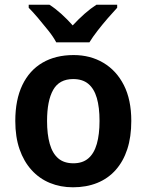

<svg xmlns="http://www.w3.org/2000/svg" viewBox="-20 -786 622 816"><path d="M538 -272Q538 -204 521 -152Q504 -100 471.5 -63.5Q439 -27 393 -8.5Q347 10 290 10Q237 10 192 -8.5Q147 -27 114 -63.5Q81 -100 63 -152Q45 -204 45 -272Q45 -362 75 -424.5Q105 -487 160.5 -519.5Q216 -552 293 -552Q364 -552 419.5 -519Q475 -486 506.5 -424Q538 -362 538 -272ZM180 -272Q180 -215 191.5 -174.5Q203 -134 227.5 -113Q252 -92 292 -92Q331 -92 355.5 -113Q380 -134 391.5 -174.5Q403 -215 403 -272Q403 -330 391.5 -369.5Q380 -409 355.5 -429.5Q331 -450 291 -450Q232 -450 206 -404Q180 -358 180 -272ZM478 -753Q461 -735 438.5 -709Q416 -683 395 -656Q374 -629 360 -606H219Q207 -629 185.5 -656Q164 -683 142 -709Q120 -735 102 -753V-766H190Q215 -750 240 -727.5Q265 -705 289 -678Q314 -705 339.5 -727.5Q365 -750 390 -766H478Z"/></svg>

Font: Noto Sans Display SemiBold
Style: Regular
Weight: 600
Designer: Monotype Design Team
Foundry: Monotype Imaging Inc.
Version: Version 2.003